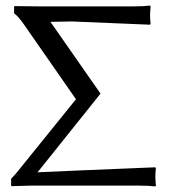

<svg xmlns="http://www.w3.org/2000/svg" viewBox="-20 -668 634 691"><path d="M123 -645H460Q496.1 -645 520 -647.9L522 -645Q522 -645 520 -616.2Q520 -599.1 522 -583L520 -579.1Q519 -579.1 237.8 -590.8Q237.8 -590.8 161.6 -589.4L341.8 -331.1L115.2 -47.9Q116.2 -47.9 256.8 -54.2Q256.8 -54.2 539.1 -65.9L541 -62Q539.1 -45.9 539.1 -28.8Q539.1 -25.4 541 0L539.1 2.9Q514.6 0 479 0H91.8Q91.8 0 22 2L20 0V-23.9L22 -26.9Q33.7 -38.6 41 -47.9L252 -309.1L253.9 -310.1L68.8 -576.2Q48.8 -605 37.6 -614.3Q35.2 -616.2 33.2 -618.2L30.8 -620.1V-645L33.2 -646Z"/></svg>

Font: Linux Biolinum O
Style: Regular
Weight: 400
Designer: Philipp H. Poll
Foundry: Philipp H. Poll
Version: Version 1.0.4